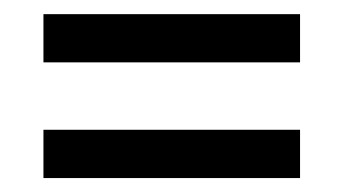

<svg xmlns="http://www.w3.org/2000/svg" viewBox="-20 -403 490 274"><path d="M42 -382.8H408.2V-314H42ZM42 -217.8H408.2V-148.9H42Z"/></svg>

Font: Twentytwelve Slab
Style: TwentytwelveSlab
Weight: 400
Designer: Domenico Catapano
Version: Version 1.00 2012